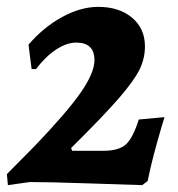

<svg xmlns="http://www.w3.org/2000/svg" viewBox="-31 -530 517 559"><path d="M71 -106Q164 -203 204 -260.5Q244 -318 244 -355Q244 -406 191 -406Q163 -406 132 -385.5Q101 -365 74 -329H61L52 -400Q96 -451 150 -480.5Q204 -510 255 -510Q316 -510 353.5 -478.5Q391 -447 391 -395Q391 -360 375.5 -328Q360 -296 315.5 -244.5Q271 -193 176 -99L179 -91H270Q315 -91 335.5 -109.5Q356 -128 373 -182L448 -189Q442 -171 425.5 -112Q409 -53 399 -3L383 9Q345 8 229 4Q113 0 56 0L-8 9L-11 -23Z"/></svg>

Font: Alegreya SC
Style: Bold Italic
Weight: 700
Italic angle: -7°
Designer: Juan Pablo del Peral
Foundry: Huerta Tipografica
Version: Version 2.007; ttfautohint (v1.6)